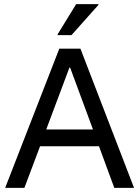

<svg xmlns="http://www.w3.org/2000/svg" viewBox="-20 -911 675 931"><path d="M5 0 267.5 -675H370L630 0H534.2L460 -201.7H174.2L98.3 0ZM204.2 -283.3H430.8L320 -583.3H316.7ZM259.2 -740.8V-744.2L349.2 -890.8H457.5V-887.5L326.7 -740.8Z"/></svg>

Font: Funnel Sans Light
Style: Regular
Weight: 400
Version: Version 1.000